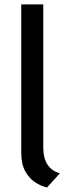

<svg xmlns="http://www.w3.org/2000/svg" viewBox="-20 -840 327 872"><path d="M193.5 11.5Q168.5 6 141.2 -11Q114 -28 95.2 -61Q76.5 -94 76.5 -147.5V-820H176.5V-171Q176.5 -74 252 -53Z"/></svg>

Font: Junction Medium
Style: Regular
Weight: 500
Designer: Caroline Hadilaksono
Foundry: Caroline Hadilaksono, Tyler Finck, The League of Moveable Type
Version: Version 2.000; ttfautohint (v1.8.3)